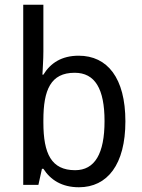

<svg xmlns="http://www.w3.org/2000/svg" viewBox="-20 -780 599 810"><path d="M163 -563V-760H78V0H142L157 -68H163C193 -21 241 10 313 10C433 10 509 -86 509 -268C509 -451 433 -545 312 -545C240 -545 193 -514 163 -465H159C160 -490 163 -527 163 -563ZM295 -473C381 -473 421 -405 421 -269C421 -132 380 -62 297 -62C197 -62 163 -131 163 -263V-273C163 -401 194 -473 295 -473Z"/></svg>

Font: Noto Sans Devanagari SemiCondensed
Style: Regular
Weight: 400
Width: 4
Designer: Jelle Bosma - Monotype Design Team
Foundry: Monotype Imaging Inc.
Version: Version 2.004